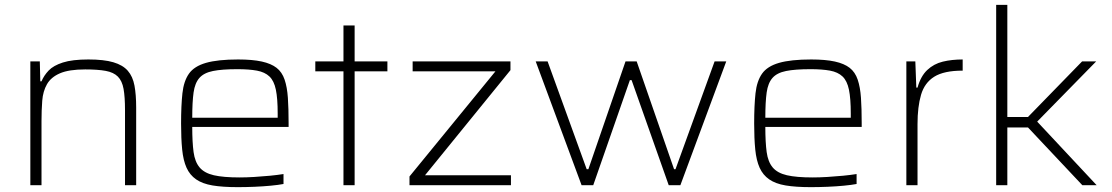

<svg xmlns="http://www.w3.org/2000/svg" viewBox="-20 -763 4581 791"><path d="M105 0V-510H144L146 -428H151Q161 -452 180.5 -472.5Q200 -493 239 -505.5Q278 -518 344 -518Q408 -518 447 -506.5Q486 -495 506.5 -471.5Q527 -448 534 -410.5Q541 -373 541 -320V0H495V-309Q495 -364 489 -397Q483 -430 465.5 -447.5Q448 -465 415.5 -471Q383 -477 331 -477Q264 -477 227 -461Q190 -445 173.5 -416Q157 -387 154 -348Q151 -309 151 -264V0Z M959 8Q897 8 855.5 1Q814 -6 788 -24Q762 -42 748.5 -72Q735 -102 730.5 -147Q726 -192 726 -254Q726 -328 731.5 -378.5Q737 -429 758.5 -459.5Q780 -490 828.5 -504Q877 -518 961 -518Q1020 -518 1058.5 -509.5Q1097 -501 1119.5 -483.5Q1142 -466 1152.5 -435Q1163 -404 1166 -360Q1169 -316 1169 -256V-240H772Q772 -177 777.5 -136.5Q783 -96 802.5 -73Q822 -50 861 -41Q900 -32 967 -32Q995 -32 1028 -34Q1061 -36 1092 -39Q1123 -42 1148 -46V-5Q1127 -1 1095.5 2Q1064 5 1028.5 6.5Q993 8 959 8ZM1124 -258V-296Q1124 -357 1116.5 -393.5Q1109 -430 1090 -448Q1071 -466 1038.5 -472Q1006 -478 958 -478Q895 -478 857.5 -470.5Q820 -463 801.5 -442Q783 -421 777.5 -382Q772 -343 772 -278H1144Z M1395 0V-469H1279V-510H1395V-658H1441V-510H1576V-469H1441V0Z M1667 0V-36L2021 -469H1680V-510H2083V-474L1731 -41H2085V0Z M2376 0 2187 -510H2236L2397 -66H2404L2557 -510H2603L2757 -66H2763L2924 -510H2972L2783 0H2735L2582 -433H2575L2424 0Z M3320 8Q3258 8 3216.5 1Q3175 -6 3149 -24Q3123 -42 3109.5 -72Q3096 -102 3091.5 -147Q3087 -192 3087 -254Q3087 -328 3092.5 -378.5Q3098 -429 3119.5 -459.5Q3141 -490 3189.5 -504Q3238 -518 3322 -518Q3381 -518 3419.5 -509.5Q3458 -501 3480.5 -483.5Q3503 -466 3513.5 -435Q3524 -404 3527 -360Q3530 -316 3530 -256V-240H3133Q3133 -177 3138.5 -136.5Q3144 -96 3163.5 -73Q3183 -50 3222 -41Q3261 -32 3328 -32Q3356 -32 3389 -34Q3422 -36 3453 -39Q3484 -42 3509 -46V-5Q3488 -1 3456.5 2Q3425 5 3389.5 6.5Q3354 8 3320 8ZM3485 -258V-296Q3485 -357 3477.5 -393.5Q3470 -430 3451 -448Q3432 -466 3399.5 -472Q3367 -478 3319 -478Q3256 -478 3218.5 -470.5Q3181 -463 3162.5 -442Q3144 -421 3138.5 -382Q3133 -343 3133 -278H3505Z M3714 0V-510H3751L3755 -402H3760Q3773 -449 3800 -474.5Q3827 -500 3864 -509Q3901 -518 3946 -518V-472Q3869 -472 3829 -447Q3789 -422 3774.5 -372.5Q3760 -323 3760 -252V0Z M4084 0V-743H4130V-281H4215L4438 -510H4496L4253 -262L4498 0H4439L4215 -238H4130V0Z"/></svg>

Font: Saira SemiExpanded ExtraLight
Style: Regular
Weight: 250
Width: 6
Designer: Hector Gatti with collaboration of the Omnibus-Type team
Foundry: Omnibus-Type
Version: Version 1.101